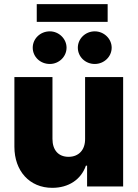

<svg xmlns="http://www.w3.org/2000/svg" viewBox="-20 -904 667 931"><path d="M392.6 -231.4C393.6 -175.8 360.4 -143.6 312.5 -143.6C262.7 -143.6 234.4 -176.8 234.4 -230.5V-530.3H49.8V-192.4C49.8 -75.2 123 6.8 233.4 6.8C312.5 6.8 373 -33.2 396.5 -100.6H402.3V0H577.1V-530.3H392.6ZM221.7 -593.8C265.6 -593.8 302.7 -628.9 302.7 -672.9C302.7 -715.8 265.6 -752 221.7 -752C174.8 -752 138.7 -715.8 138.7 -672.9C138.7 -628.9 174.8 -593.8 221.7 -593.8ZM439.5 -593.8C484.4 -593.8 521.5 -628.9 521.5 -672.9C521.5 -715.8 484.4 -752 439.5 -752C393.6 -752 357.4 -715.8 357.4 -672.9C357.4 -628.9 393.6 -593.8 439.5 -593.8ZM502 -883.8H158.2V-797.9H502Z"/></svg>

Font: Pretendard Black
Style: Regular
Weight: 900
Designer: Base glyphs from Inter by Rasmus Andersson; Hangeul glyphs from Noto Sans CJK(Source Han Sans) by Jang Soo-young and Kan
Foundry: Kil Hyung-jin
Version: Version 1.309;Glyphs 3.2 (3225)